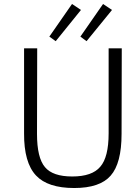

<svg xmlns="http://www.w3.org/2000/svg" viewBox="-20 -933 705 965"><path d="M415 -726 384 -749 498 -913 543 -883ZM260 -726 228 -749 342 -913 387 -883ZM591 -260Q591 -112 536 -50Q482 12 353 12Q220 12 161 -51Q100 -116 101 -263V-690H167L166 -260Q166 -140 206 -93Q245 -46 343 -46Q443 -46 484 -95Q526 -143 526 -263V-690H592Z"/></svg>

Font: Taylor Sans Light
Style: Regular
Weight: 300
Italic angle: -8°
Designer: Natanael Gama
Version: Version 1.001 September 8, 2015